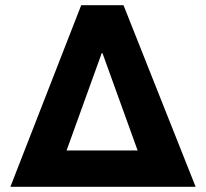

<svg xmlns="http://www.w3.org/2000/svg" viewBox="-20 -720 794 740"><path d="M20 0 293 -700H456L734 0H561L375 -515H372L186 0ZM167 0V-140H586V0Z"/></svg>

Font: REM SemiBold
Style: Regular
Weight: 600
Designer: Octavio Pardo
Foundry: Ashler Design
Version: Version 1.005;gftools[0.9.28]